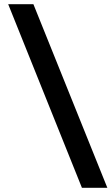

<svg xmlns="http://www.w3.org/2000/svg" viewBox="-20 -783 531 914"><path d="M370 111H491L139 -763H19Z"/></svg>

Font: Swile Sans
Style: Bold
Weight: 700
Designer: Lord
Foundry: Lord
Version: Version 1.477;FEAKit 1.0